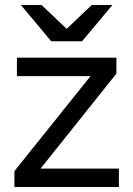

<svg xmlns="http://www.w3.org/2000/svg" viewBox="-20 -752 536 772"><path d="M38 -64 344 -446H48V-520H448V-456L143 -74H458V0H38ZM64 -732H147L248 -636L349 -732H432L310 -586H186Z"/></svg>

Font: Aspekta 400
Style: Regular
Weight: 400
Designer: Ivo Dolenc
Version: Version 2.000